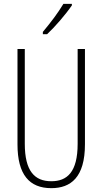

<svg xmlns="http://www.w3.org/2000/svg" viewBox="-20 -969 533 999"><path d="M354 -941V-949H310C279 -898 247 -856 203 -803V-791H225C265 -828 322 -894 354 -941ZM422 -218V-714H384V-221C384 -73 329 -26 247 -26C160 -26 109 -79 109 -221V-714H71V-218C71 -60 133 10 247 10C348 10 422 -46 422 -218Z"/></svg>

Font: Noto Sans Myanmar ExtraCondensed ExtraLight
Style: Regular
Weight: 200
Width: 2
Designer: Monotype Design Team
Foundry: Monotype Imaging Inc.
Version: Version 2.107